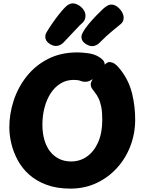

<svg xmlns="http://www.w3.org/2000/svg" viewBox="-20 -1092 852 1132"><path d="M564 -756Q579 -747 588 -736.5Q597 -726 597 -713Q597 -705 586 -688.5Q575 -672 558.5 -654Q542 -636 523 -623.5Q504 -611 488 -610Q469 -609 455 -615Q441 -621 415 -621Q371 -621 336.5 -599.5Q302 -578 278.5 -541.5Q255 -505 242.5 -457.5Q230 -410 230 -357Q230 -308 241.5 -268Q253 -228 275 -199.5Q297 -171 328.5 -155.5Q360 -140 399 -140Q451 -140 492.5 -169Q534 -198 558.5 -253Q583 -308 583 -386Q583 -432 577 -462Q571 -492 561 -512.5Q551 -533 538 -549Q532 -557 523.5 -568.5Q515 -580 515 -596Q515 -607 528 -628.5Q541 -650 560 -672.5Q579 -695 596.5 -710.5Q614 -726 623 -726Q641 -726 654.5 -717Q668 -708 679 -695Q690 -682 698 -671Q742 -611 759.5 -537.5Q777 -464 777 -387Q777 -305 749 -231.5Q721 -158 669.5 -101.5Q618 -45 548.5 -12.5Q479 20 395 20Q315 20 254.5 -2.5Q194 -25 152 -62.5Q110 -100 84.5 -147.5Q59 -195 47 -245Q35 -295 35 -341Q35 -420 60.5 -498.5Q86 -577 137 -641.5Q188 -706 263 -744.5Q338 -783 437 -783Q464 -783 500.5 -778Q537 -773 564 -756ZM309 -821Q290 -821 268.5 -836.5Q247 -852 247 -875Q247 -889 253 -899Q267 -923 286.5 -951.5Q306 -980 326.5 -1006Q347 -1032 362 -1047Q372 -1058 384 -1065Q396 -1072 409 -1072Q424 -1072 441.5 -1062.5Q459 -1053 471.5 -1036Q484 -1019 484 -998Q484 -987 480 -977Q476 -967 468 -959Q455 -949 424 -915Q393 -881 353 -840Q345 -832 334 -826.5Q323 -821 309 -821ZM523 -820Q504 -820 482 -835.5Q460 -851 460 -874Q460 -886 467 -898Q480 -923 503 -950.5Q526 -978 549.5 -1002Q573 -1026 587 -1039Q599 -1050 611.5 -1057.5Q624 -1065 637 -1065Q654 -1065 670.5 -1053Q687 -1041 698 -1023Q709 -1005 709 -987Q709 -966 694 -952Q681 -941 643.5 -910.5Q606 -880 566 -839Q558 -831 547 -825.5Q536 -820 523 -820Z"/></svg>

Font: Playpen Sans ExtraBold
Style: Regular
Weight: 800
Designer: Laura Meseguer, Veronika Burian, José Scaglione
Foundry: TypeTogether
Version: Version 1.001